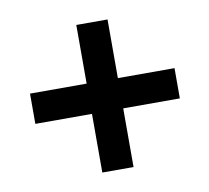

<svg xmlns="http://www.w3.org/2000/svg" viewBox="-61 -645 671 615"><g transform="rotate(-10 275.0 -338.0)"><path d="M224.2 -97.5V-288.3H40V-386.7H224.2V-577.5H325.8V-386.7H510V-288.3H325.8V-97.5Z"/></g></svg>

Font: Funnel Sans Light SemiBold
Style: Regular
Weight: 600
Version: Version 1.000